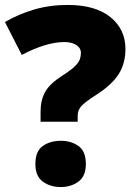

<svg xmlns="http://www.w3.org/2000/svg" viewBox="-20 -744 545 776"><path d="M144 -294Q144 -339 162.5 -372.5Q181 -406 233 -439Q266 -460 282 -475.5Q298 -491 302.5 -504Q307 -517 307 -530Q307 -550 288.5 -562Q270 -574 240 -574Q167 -574 68 -522L0 -655Q55 -687 118 -705.5Q181 -724 254 -724Q365 -724 426 -675Q487 -626 487 -546Q487 -488 460 -445Q433 -402 371 -362Q327 -334 310.5 -317Q294 -300 294 -277V-252H144ZM123 -81Q123 -133 153 -154Q183 -175 226 -175Q267 -175 297 -154Q327 -133 327 -81Q327 -32 297 -10Q267 12 226 12Q183 12 153 -10Q123 -32 123 -81Z"/></svg>

Font: Noto Sans Meetei Mayek Black
Style: Regular
Weight: 900
Designer: Monotype Design Team and Neelakash Kshetrimayum
Foundry: Monotype Imaging Inc.
Version: Version 2.002; ttfautohint (v1.8.4.7-5d5b)